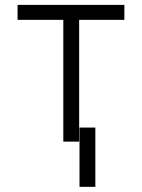

<svg xmlns="http://www.w3.org/2000/svg" viewBox="-20 -565 566 766"><path d="M50.1 -485.8V-545.5H476.2V-485.8H295.8V0H232.6V-485.8ZM297.2 -56.1H360.4V180.4H297.2Z"/></svg>

Font: DeltaSans Light
Style: Regular
Weight: 300
Designer: Rasmus Andersson
Foundry: rsms
Version: Version 3.012